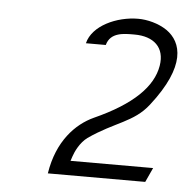

<svg xmlns="http://www.w3.org/2000/svg" viewBox="-39 -841 483 491"><g transform="rotate(5 202.5 -595.0)"><path d="M101 -388H351L368 -425H156L160 -437C164 -449 175 -473 194 -487C260 -533 309 -538 346 -586C429 -692 411 -752 371 -780C349 -795 320 -802 297 -802C242 -802 180 -774 169 -728H220C229 -762 265 -761 291 -761C340 -761 370 -735 362 -687C353 -633 304 -584 206 -540C160 -519 114 -472 101 -388Z"/></g></svg>

Font: Charger Sport
Style: ExLitObl
Weight: 200
Designer: Jasper
Foundry: Cannot Into Space Fonts
Version: Version 1.1